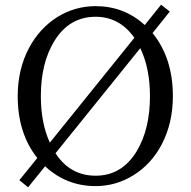

<svg xmlns="http://www.w3.org/2000/svg" viewBox="-20 -772 809 813"><path d="M99 21 62 -9 138 -103Q55 -207 55 -365Q55 -479 103 -569Q147 -652 223 -700Q298 -746 385 -746Q505 -746 593 -666L662 -752L699 -723L626 -632Q712 -526 712 -365Q712 -251 665 -161Q621 -77 545 -30Q471 16 385 16Q261 16 171 -68ZM385 -28Q496 -28 559 -132Q615 -225 615 -365Q615 -483 574 -568L215 -123Q277 -28 385 -28ZM191 -168 549 -612Q486 -701 385 -701Q273 -701 210 -598Q153 -505 153 -365Q153 -251 191 -168Z"/></svg>

Font: GenRyuMin TW R
Style: Regular
Weight: 400
Version: Version 1.501;PS 1;hotconv 16.6.51;makeotf.lib2.5.65220